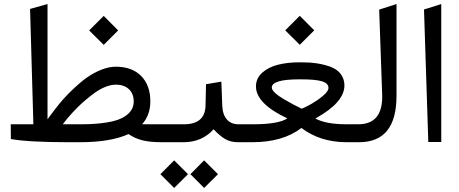

<svg xmlns="http://www.w3.org/2000/svg" viewBox="-20 -697 2249 941"><path d="M417 -547.9 488.3 -477.1 559.1 -547.9 488.3 -619.1ZM547.9 -282.2C600.1 -282.2 635.3 -251.5 635.3 -200.7C635.3 -153.8 603 -126.5 556.2 -109.4C540.5 -104 522.5 -99.6 502.4 -96.7C461.9 -90.3 423.8 -87.9 377 -87.9H287.6L295.9 -98.6C312 -119.6 350.6 -165.5 397.9 -205.6C414.1 -219.2 430.2 -231.9 446.3 -243.7C479 -266.6 516.6 -282.2 547.9 -282.2ZM370.6 0C471.7 0 551.3 -13.2 609.9 -40C629.9 -25.9 652.3 -16.1 676.3 -9.8C700.2 -3.4 732.4 0 772.5 0H790C796.4 0 799.3 -11.7 799.3 -35.6V-52.2C799.3 -76.2 796.4 -87.9 790.5 -87.9H676.3C703.1 -117.7 716.8 -155.3 716.8 -200.7C716.8 -252.9 701.7 -293.9 671.9 -324.7C641.6 -355 600.1 -370.1 547.9 -370.1C525.4 -370.1 502 -365.2 477.1 -355.5C427.7 -335.9 389.2 -307.6 346.7 -268.1C303.7 -228.5 277.8 -198.2 250.5 -162.6C236.3 -144.5 227.5 -132.8 223.1 -126.5C218.8 -120.1 215.3 -115.2 212.9 -111.8V-677.2L127.4 -653.3L143.6 -87.9H32.7L33.2 -15.6C89.4 -5.4 184.6 0 318.8 0Z M913.1 156.7 980.5 224.1 1048.3 156.7 980.5 88.9ZM766.1 156.7 833.5 224.1 901.4 156.7 833.5 88.9ZM1163.1 0C1168.9 0 1171.9 -12.2 1171.9 -36.1V-52.7C1171.9 -76.2 1168.9 -87.9 1163.1 -87.9H1148.4C1101.6 -87.9 1071.3 -120.1 1069.3 -179.2L1064.9 -296.9L989.7 -284.2L987.3 -179.2C985.8 -118.2 950.2 -87.9 881.3 -87.9H784.2C770 -87.9 766.6 -78.1 766.6 -52.7V-36.1C766.6 -10.7 770.5 0 784.2 0H879.4C939.5 0 988.8 -21 1026.9 -63.5C1047.9 -41 1066.9 -24.9 1084.5 -15.1C1102.1 -4.9 1123 0 1147 0Z M1727.1 0C1728.5 0 1729 -12.2 1729 -36.1V-52.7C1729 -76.2 1728.5 -87.9 1727.1 -87.9H1678.7C1611.8 -87.9 1560.5 -97.2 1525.4 -116.2C1620.6 -168.5 1668 -222.7 1668 -278.3C1668 -321.8 1642.6 -353.5 1600.1 -369.6C1557.1 -385.3 1511.7 -391.6 1455.1 -391.6H1448.7C1409.2 -391.6 1374 -387.7 1342.8 -379.9C1311.5 -372.1 1285.6 -358.9 1265.1 -340.8C1244.6 -322.3 1234.4 -299.8 1234.4 -272.9C1234.9 -216.8 1286.1 -165 1388.2 -116.7C1359.4 -97.7 1303.7 -87.9 1220.2 -87.9H1158.2C1142.6 -87.9 1134.8 -76.2 1134.8 -52.7V-36.1C1134.8 -12.2 1142.6 0 1158.2 0H1217.3C1316.4 0 1396.5 -23.4 1457.5 -69.8C1517.6 -23.9 1590.8 -0.5 1676.8 0ZM1589.8 -266.1C1589.8 -254.9 1580.6 -241.7 1562 -226.6C1524.9 -195.3 1484.9 -175.3 1459 -164.1C1434.1 -175.8 1407.2 -189.9 1372.1 -210.4C1336.9 -231 1312 -252.4 1312 -267.6C1312 -294.4 1356.4 -308.1 1445.8 -308.1H1456.1C1547.9 -308.1 1589.8 -296.9 1589.8 -266.1ZM1377.9 -548.3 1449.2 -477.5 1520 -548.3 1449.2 -619.6Z M1714.8 -87.9C1699.2 -87.9 1691.4 -76.2 1691.4 -52.7V-36.1C1691.4 -12.2 1699.2 0 1714.8 0H1739.7C1862.3 0 1923.3 -75.7 1923.3 -227.5V-677.2L1838.4 -649.9L1853 -234.4C1856.4 -136.7 1817.4 -87.9 1735.4 -87.9Z M2079.1 -1H2142.6V-677.2L2058.1 -650.4Z"/></svg>

Font: Samim
Style: Regular
Weight: 400
Foundry: DejaVu fonts team - Redesigned by Saber Rastikerdar
Version: Version 4.0.5